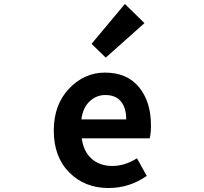

<svg xmlns="http://www.w3.org/2000/svg" viewBox="-20 -944 1040 978"><path d="M532.2 13.7Q412.1 13.7 333 -65.4Q253.9 -144.5 253.9 -279.3Q253.9 -410.2 331.5 -492.2Q409.2 -574.2 514.6 -574.2Q627 -574.2 688 -500Q749 -425.8 749 -305.7Q749 -261.7 742.2 -239.3H396.5Q405.3 -171.9 446.8 -135.3Q488.3 -98.6 551.8 -98.6Q616.2 -98.6 677.7 -137.7L727.5 -47.9Q639.6 13.7 532.2 13.7ZM394.5 -335.9H623Q623 -394.5 596.2 -427.2Q569.3 -460 516.6 -460Q470.7 -460 436.5 -427.7Q402.3 -395.5 394.5 -335.9ZM518.6 -650.4 446.3 -720.7 616.2 -923.8 715.8 -826.2Z"/></svg>

Font: Gen Shin Gothic Monospace Bold
Style: Bold
Weight: 700
Designer: [Source Han Sans]
Ryoko NISHIZUKA  (kana & ideographs); Paul D. Hunt (Latin, Greek & Cyrillic); Wenlong ZHANG  (bopomofo
Version: Version 1.002.20150607